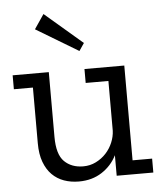

<svg xmlns="http://www.w3.org/2000/svg" viewBox="-51 -728 664 783"><g transform="rotate(-5 281.0 -336.5)"><path d="M396 0V-84Q375 -42 335 -16Q295 10 241 10Q208 10 180 0Q152 -10 131.5 -30.5Q111 -51 99 -83Q87 -115 87 -160V-388H9V-445H157V-180Q157 -108 186.5 -79Q216 -50 264 -50Q292 -50 316 -62Q340 -74 357.5 -93Q375 -112 385 -136Q395 -160 396 -184V-388H303V-445H466V-57H546V0ZM289 -520 116 -624 156 -683 310 -551Z"/></g></svg>

Font: Zilla Slab Regular
Style: Regular
Weight: 400
Designer: Typotheque.com
Foundry: Typotheque type foundry
Version: Version 1.0; 2017